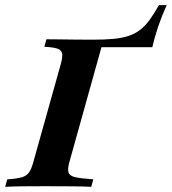

<svg xmlns="http://www.w3.org/2000/svg" viewBox="-45 -723 665 743"><path d="M-25 0 -16.9 -29Q21 -31.5 39.9 -37.1Q58.9 -42.7 68.1 -56.9Q77.4 -71 84.7 -98.4L189.5 -472.6Q197.6 -500.8 195.6 -514.9Q193.5 -529 177.4 -534.7Q161.3 -540.3 126.6 -541.9L134.7 -571Q153.2 -571 182.3 -570.6Q211.3 -570.2 245.6 -569.8Q279.8 -569.4 313.7 -569.4Q360.5 -569.4 394.4 -572.6Q428.2 -575.8 453.2 -584.3Q478.2 -592.7 497.6 -607.7Q516.9 -622.6 533.9 -646Q550.8 -669.4 570.2 -703.2H600Q579.8 -658.1 566.5 -618.5Q553.2 -579 544.4 -540.3H347.6L224.2 -98.4Q216.1 -71 219.8 -56.9Q223.4 -42.7 245.6 -37.5Q267.7 -32.3 316.1 -29L308.1 0Q278.2 -1.6 232.7 -2Q187.1 -2.4 129 -2.4Q81.5 -2.4 42.3 -2Q3.2 -1.6 -25 0Z"/></svg>

Font: Playfair 5pt SemiExpanded Light ExtraBold
Style: Italic
Weight: 800
Italic angle: -15.6°
Version: Version 2.001;gftools[0.9.30]